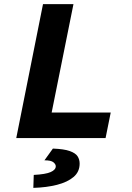

<svg xmlns="http://www.w3.org/2000/svg" viewBox="-20 -671 640 933"><path d="M59 0 189 -651H337L231 -124H518L493 0ZM142 242 144 179Q202 176 226.5 165Q251 154 251 137Q251 127 239.5 117.5Q228 108 196 108L237 51Q291 53 319 63Q347 73 357 88.5Q367 104 367 124Q367 164 337.5 189Q308 214 257.5 227Q207 240 142 242Z"/></svg>

Font: Source Code Pro ExtraBold
Style: Italic
Weight: 800
Italic angle: -11°
Monospace: yes
Designer: Paul D. Hunt, Teo Tuominen
Foundry: Adobe Systems Incorporated
Version: Version 1.016;hotconv 1.0.116;makeotfexe 2.5.65601